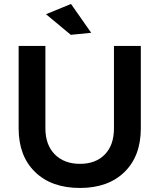

<svg xmlns="http://www.w3.org/2000/svg" viewBox="-20 -930 796 960"><path d="M335 -910.2 436 -766.1 334 -755.9 210 -858.9ZM207 -288.1Q207 -205.6 253.9 -158.2Q300.8 -110.8 379.9 -110.8Q458.5 -110.8 504.2 -157.7Q549.8 -204.6 549.8 -288.1V-700.2H684.1V-288.1Q684.1 -149.9 602.5 -70.1Q521 9.8 379.9 9.8Q237.3 9.8 155.3 -70.1Q73.2 -149.9 73.2 -288.1V-700.2H207Z"/></svg>

Font: Montserrat-Arabic Medium
Style: Regular
Weight: 500
Designer: Mohamed Gaber
Foundry: Kief Type Foundry
Version: Version 5.008;PS 005.008;hotconv 1.0.88;makeotf.lib2.5.64775